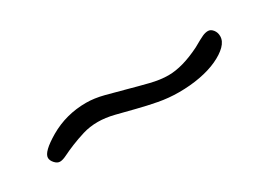

<svg xmlns="http://www.w3.org/2000/svg" viewBox="-16 -708 431 308"><g transform="rotate(-30 199.0 -553.5)"><path d="M30 -522ZM30 -537Q30 -548 59 -565Q90 -583 127 -583Q142 -583 159.5 -578.5Q177 -574 195 -569Q213 -564 231 -559.5Q249 -555 264 -555Q290 -555 324 -572Q338 -580 343.5 -582.5Q349 -585 354 -585Q359 -585 363 -580Q367 -575 367 -568Q367 -559 359 -551Q351 -543 337 -536.5Q323 -530 304.5 -526.5Q286 -523 265 -523Q246 -523 227.5 -526.5Q209 -530 191.5 -534.5Q174 -539 158 -543Q142 -547 128 -547Q113 -547 100 -543Q87 -539 76 -534.5Q65 -530 57 -526Q49 -522 44 -522Q39 -522 34.5 -527Q30 -532 30 -537Z"/></g></svg>

Font: Life Savers
Style: Regular
Weight: 400
Designer: Pablo Impallari, Rodrigo Fuenzalida, Brenda Gallo
Foundry: Pablo Impallari, Rodrigo Fuenzalida, Brenda Gallo
Version: Version 3.001; ttfautohint (v0.95) -l 8 -r 50 -G 200 -x 14 -